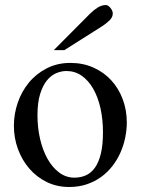

<svg xmlns="http://www.w3.org/2000/svg" viewBox="-20 -728 560 763"><path d="M428.2 -674.8Q428.2 -680.2 425.5 -686Q422.9 -691.9 418.7 -696.8Q414.6 -701.7 409.9 -704.8Q405.3 -708 400.9 -708Q384.3 -708 367.9 -697.8Q351.6 -687.5 337.9 -673.8L193.8 -528.8H235.8L386.2 -624Q402.8 -634.8 415.5 -647.2Q428.2 -659.7 428.2 -674.8ZM483.9 -241.2Q483.9 -291 467.5 -334.2Q451.2 -377.4 421.6 -409.4Q392.1 -441.4 350.8 -459.7Q309.6 -478 259.8 -478Q207.5 -478 165.8 -456.5Q124 -435.1 95 -399.9Q65.9 -364.7 50.5 -319.8Q35.2 -274.9 35.2 -228Q35.2 -179.7 51.3 -135.7Q67.4 -91.8 96.4 -58.1Q125.5 -24.4 165.8 -4.6Q206.1 15.1 254.9 15.1Q293 15.1 324.7 4.4Q356.4 -6.3 381.8 -24.7Q407.2 -43 426.5 -67.9Q445.8 -92.8 458.5 -121.3Q471.2 -149.9 477.5 -180.7Q483.9 -211.4 483.9 -241.2ZM389.2 -202.1Q389.2 -152.3 380.9 -117.9Q372.6 -83.5 357.7 -62.3Q342.8 -41 321.8 -31.5Q300.8 -22 275.9 -22Q242.7 -22 215.6 -42Q188.5 -62 169.2 -96.2Q149.9 -130.4 139.4 -175.3Q128.9 -220.2 128.9 -270Q128.9 -320.3 139.4 -354.2Q149.9 -388.2 166.5 -408.4Q183.1 -428.7 203.6 -437.3Q224.1 -445.8 244.1 -445.8Q277.8 -445.8 304.7 -427Q331.5 -408.2 350.3 -375.5Q369.1 -342.8 379.2 -298.3Q389.2 -253.9 389.2 -202.1Z"/></svg>

Font: Galatia SIL
Style: Regular
Weight: 400
Designer: Development by SIL's NRSI team
Version: Version 2.1